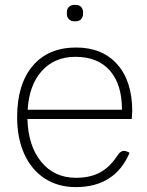

<svg xmlns="http://www.w3.org/2000/svg" viewBox="-20 -754 600 784"><path d="M518 -268H92Q95 -158 148.5 -93Q202 -28 290 -28Q348 -28 388 -49.5Q428 -71 459 -118Q472 -138 485 -138Q496 -138 509 -130Q480 -61 425 -25.5Q370 10 290 10Q217 10 163 -25Q109 -60 79.5 -124.5Q50 -189 50 -276Q50 -410 113.5 -485Q177 -560 291 -560Q398 -560 459 -491Q520 -422 520 -300ZM478 -306Q478 -410 428.5 -466Q379 -522 288 -522Q203 -522 151 -464.5Q99 -407 93 -306ZM253 -697V-704Q253 -718 261.5 -726Q270 -734 283 -734H289Q303 -734 311 -726Q319 -718 319 -704V-697Q319 -684 311 -675.5Q303 -667 289 -667H283Q270 -667 261.5 -675.5Q253 -684 253 -697Z"/></svg>

Font: Krub ExtraLight
Style: Regular
Weight: 275
Designer: Ekaluck Peanpanawate
Foundry: Cadson Demak Co.,Ltd.
Version: Version 1.000; ttfautohint (v1.6)